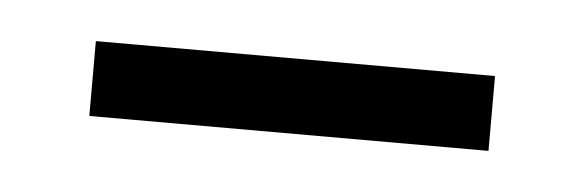

<svg xmlns="http://www.w3.org/2000/svg" viewBox="-23 -309 350 115"><g transform="rotate(5 152.0 -251.5)"><path d="M32 -229V-274H272V-229Z"/></g></svg>

Font: EIisabethische
Style: Book
Weight: 400
Designer: Salychow
Version: Version 1.3